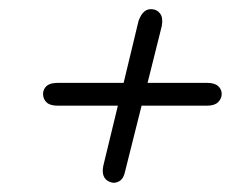

<svg xmlns="http://www.w3.org/2000/svg" viewBox="-20 -530 548 417"><path d="M226 -133Q218.5 -134 212.5 -138.2Q206.5 -142.5 204.2 -150.5Q202 -158.5 204.5 -170.5L236 -300.5H105Q88.5 -300.5 81 -307.8Q73.5 -315 73.5 -326Q73.5 -336 81 -343Q88.5 -350 105 -350H248.5L281 -485Q286.5 -499.5 293.8 -505.2Q301 -511 310 -510Q321 -509.5 327.8 -500.5Q334.5 -491.5 331.5 -474L300.5 -350H430Q446 -350 453.8 -343Q461.5 -336 461.5 -326Q461.5 -316 453.8 -308.2Q446 -300.5 430 -300.5H287.5L252 -159Q249 -144 242 -138.5Q235 -133 226 -133Z"/></svg>

Font: Edu AU VIC WA NT Pre
Style: Regular
Weight: 400
Designer: Tina and Corey Anderson, Eben Sorkin, Mirko Velimirovic
Foundry: Google for Education
Version: Version 1.001